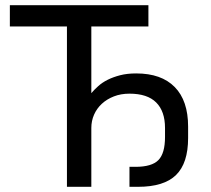

<svg xmlns="http://www.w3.org/2000/svg" viewBox="-20 -720 815 740"><path d="M238 -618H18V-700H552V-618H332V-361Q343 -374 358.5 -388Q374 -402 395 -412.5Q416 -423 443 -430Q470 -437 505 -437Q602 -437 653.5 -384.5Q705 -332 705 -232V-188Q705 -91 658.5 -45.5Q612 0 512 0H479V-77H502Q565 -77 590.5 -103Q616 -129 616 -192V-227Q616 -291 582 -325Q548 -359 479 -359Q446 -359 419 -348.5Q392 -338 372.5 -320Q353 -302 342.5 -278Q332 -254 332 -227V0H238Z"/></svg>

Font: Golos UI
Style: Regular
Weight: 400
Designer: A.Korolkova, Vitaly Kuzmin
Foundry: ParaType Ltd
Version: Version 2.000